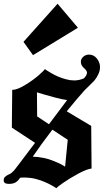

<svg xmlns="http://www.w3.org/2000/svg" viewBox="-27 -994 561 1023"><path d="M388.2 -846.2 148.9 -700.2 98.1 -771 279.8 -974.1ZM446.8 -703.1Q472.7 -703.1 489.3 -682.1Q505.9 -661.1 505.9 -636.2Q505.9 -616.7 496.3 -597.2Q486.8 -577.6 477.3 -566.7Q467.8 -555.7 448 -536.9Q428.2 -518.1 422.9 -512.2Q385.3 -470.7 328.6 -400.9L459 -323.2L460.9 -96.2Q434.6 -92.8 389.4 -68.4Q344.2 -43.9 311.3 -21Q278.3 2 272.9 8.8L269.5 6.3Q266.1 3.9 261.2 1Q256.3 -2 248.5 -6.3Q240.7 -10.7 232.2 -14.9Q223.6 -19 212.6 -23.9Q201.7 -28.8 190.2 -32.7Q178.7 -36.6 165 -40.3Q151.4 -43.9 137.9 -45.7Q124.5 -47.4 109.6 -48.1Q94.7 -48.8 80.1 -46.9Q70.3 -31.2 56.9 -22.7Q43.5 -14.2 20.5 -14.2Q-7.3 -14.2 -7.3 -32.7Q-7.3 -44.4 -1 -51Q5.4 -57.6 17.3 -63.2Q29.3 -68.8 33.2 -71.8Q38.1 -75.7 43.7 -81.5Q49.3 -87.4 53 -92Q56.6 -96.7 62.5 -104.5Q68.4 -112.3 70.8 -115.2L159.7 -232.9L36.1 -314L38.1 -515.1Q64.5 -515.1 107.2 -541.3Q149.9 -567.4 179.7 -593.5Q209.5 -619.6 211.9 -626Q215.3 -623.5 221.4 -619.4Q227.5 -615.2 245.6 -604.7Q263.7 -594.2 281.5 -586.4Q299.3 -578.6 323.2 -572Q347.2 -565.4 367.7 -565.4Q395 -565.4 420.4 -576.7Q436.5 -593.8 436.5 -606.9Q436.5 -613.3 431.4 -619.9Q426.3 -626.5 420.2 -631.6Q414.1 -636.7 408.9 -645.3Q403.8 -653.8 403.8 -664.1Q403.8 -680.7 417 -691.9Q430.2 -703.1 446.8 -703.1ZM330.6 -460.9Q304.7 -464.4 267.1 -474.1Q229.5 -483.9 200.7 -492.7Q171.9 -501.5 169.9 -502L170.9 -374L233.9 -332ZM147.5 -159.2Q174.8 -158.7 202.4 -153.1Q230 -147.5 250.2 -139.6Q270.5 -131.8 286.9 -124.3Q303.2 -116.7 311.5 -111.3L319.8 -106L334 -249L252 -303.2Q186.5 -217.3 147.5 -159.2Z"/></svg>

Font: KJV1611
Style: Regular
Weight: 400
Version: Version 3.6.1